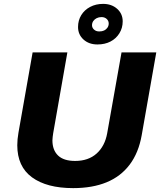

<svg xmlns="http://www.w3.org/2000/svg" viewBox="-20 -957 825 989"><path d="M357 12Q221 12 145 -43.5Q69 -99 69 -209Q69 -224 70.5 -240Q72 -256 75 -273L148 -687H327L254 -271Q253 -263 251.5 -253Q250 -243 250 -234Q250 -184 279 -156Q308 -128 367 -128Q435 -128 477.5 -166Q520 -204 532 -270L606 -687H785L710 -261Q694 -170 648 -109Q602 -48 529 -18Q456 12 357 12ZM482 -728Q438 -728 410 -753.5Q382 -779 382 -818Q382 -852 398.5 -879Q415 -906 444.5 -921.5Q474 -937 511 -937Q555 -937 583.5 -911.5Q612 -886 612 -847Q612 -813 595 -785.5Q578 -758 549 -743Q520 -728 482 -728ZM491 -795Q506 -795 516.5 -800Q527 -805 533.5 -814.5Q540 -824 540 -836Q540 -850 529.5 -859.5Q519 -869 503 -869Q489 -869 478 -863.5Q467 -858 460.5 -848.5Q454 -839 454 -827Q454 -814 464.5 -804.5Q475 -795 491 -795Z"/></svg>

Font: Archivo SemiBold ExtraBold
Style: Italic
Weight: 800
Italic angle: -10°
Version: Version 2.001